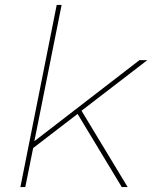

<svg xmlns="http://www.w3.org/2000/svg" viewBox="-20 -762 620 782"><path d="M63 0 211 -742H231L120 -187L548 -517H580L312 -311L500 0H476L296 -298L115 -159L83 0Z"/></svg>

Font: Montserrat Thin
Style: Italic
Weight: 100
Italic angle: -11.3°
Designer: Julieta Ulanovsky
Foundry: Julieta Ulanovsky
Version: Version 9.000; ttfautohint (v1.8.4.7-5d5b)